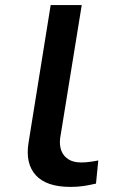

<svg xmlns="http://www.w3.org/2000/svg" viewBox="-20 -725 444 754"><path d="M257 9Q162 9 120.5 -37Q79 -83 92 -164L179 -705H301L216 -181Q213 -154 221 -133Q229 -112 248.5 -99.5Q268 -87 299 -87Q315 -87 333.5 -89.5Q352 -92 366 -95L357 -4Q331 2 308 5.5Q285 9 257 9Z"/></svg>

Font: Nunito Sans 7pt Expanded SemiBold
Style: Italic
Weight: 600
Width: 7
Italic angle: -9°
Designer: Vernon Adams
Foundry: Vernon Adams
Version: Version 3.101;gftools[0.9.27]